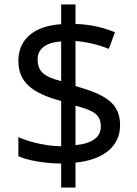

<svg xmlns="http://www.w3.org/2000/svg" viewBox="-20 -779 612 857"><path d="M253 -49V58H317V-53C444 -66 516 -127 516 -220C516 -320 449 -357 317 -395V-596C370 -592 423 -578 466 -561L493 -635C445 -655 388 -670 317 -672V-759H253V-671C136 -664 62 -606 62 -508C62 -413 121 -364 253 -328V-126C185 -127 107 -146 62 -167V-82C105 -62 179 -50 253 -49ZM253 -594V-417C173 -437 148 -462 148 -515C148 -559 181 -589 253 -594ZM317 -131V-307C404 -285 430 -264 430 -214C430 -169 395 -139 317 -131Z"/></svg>

Font: Noto Sans Inscriptional Parthian
Style: Regular
Weight: 400
Designer: Monotype Design Team
Foundry: Monotype Imaging Inc.
Version: Version 2.003